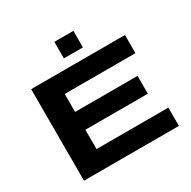

<svg xmlns="http://www.w3.org/2000/svg" viewBox="-189 -1063 1243 1248"><g transform="rotate(-30 432.5 -439.0)"><path d="M376 -753.9V-877.9H519V-753.9ZM91.8 0V-687H795.9V-550.8H265.1V-416H733.9V-282.2H265.1V-137.2H804.2V0Z"/></g></svg>

Font: Archivo Expanded
Style: Bold
Weight: 700
Width: 7
Designer: Hector Gatti
Foundry: Omnibus-Type
Version: Version 2.001